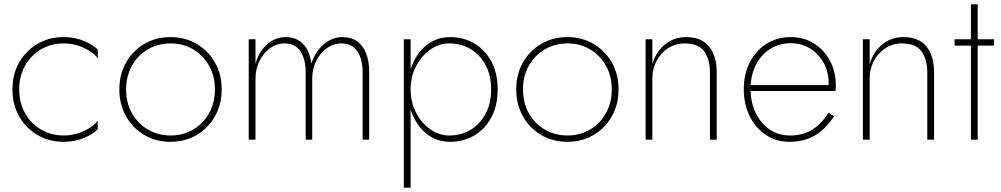

<svg xmlns="http://www.w3.org/2000/svg" viewBox="-20 -640 4588 880"><path d="M68 -230Q68 -291 95 -339Q122 -387 168.5 -414Q215 -441 272 -441Q309 -441 340.5 -430Q372 -419 395 -403.5Q418 -388 428 -373V-412Q410 -433 367 -451.5Q324 -470 272 -470Q205 -470 152 -439Q99 -408 68 -354Q37 -300 37 -230Q37 -161 68 -106.5Q99 -52 152 -21Q205 10 272 10Q324 10 367 -8.5Q410 -27 428 -48V-87Q418 -72 395 -56.5Q372 -41 340.5 -30Q309 -19 272 -19Q215 -19 168.5 -46Q122 -73 95 -121Q68 -169 68 -230Z M527 -230Q527 -161 558 -106.5Q589 -52 642 -21Q695 10 761 10Q828 10 881 -21Q934 -52 965 -106.5Q996 -161 996 -230Q996 -300 965 -354Q934 -408 881 -439Q828 -470 761 -470Q695 -470 642 -439Q589 -408 558 -354Q527 -300 527 -230ZM558 -230Q558 -291 585 -339Q612 -387 658.5 -414Q705 -441 762 -441Q819 -441 865 -414Q911 -387 938 -339Q965 -291 965 -230Q965 -169 938 -121Q911 -73 865 -46Q819 -19 762 -19Q705 -19 658.5 -46Q612 -73 585 -120.5Q558 -168 558 -230Z M1672 -311Q1672 -360 1658 -395.5Q1644 -431 1617 -450.5Q1590 -470 1549 -470Q1503 -470 1464 -437Q1425 -404 1407 -349Q1400 -405 1370 -437.5Q1340 -470 1288 -470Q1242 -470 1204.5 -437Q1167 -404 1151 -348V-460H1120V0H1151V-280Q1151 -324 1169.5 -361Q1188 -398 1218 -419.5Q1248 -441 1282 -441Q1333 -441 1357 -405Q1381 -369 1381 -308V0H1411V-280Q1411 -324 1429.5 -361Q1448 -398 1478.5 -419.5Q1509 -441 1543 -441Q1594 -441 1618 -405Q1642 -369 1642 -308V0H1672Z M1862 220V-460H1831V220ZM2261 -230Q2261 -304 2232.5 -357.5Q2204 -411 2154.5 -440.5Q2105 -470 2044 -470Q1984 -470 1940 -437Q1896 -404 1872 -349Q1848 -294 1848 -230Q1848 -167 1872 -111.5Q1896 -56 1940 -23Q1984 10 2044 10Q2105 10 2154.5 -19.5Q2204 -49 2232.5 -103Q2261 -157 2261 -230ZM2231 -230Q2231 -165 2205 -117.5Q2179 -70 2136 -44.5Q2093 -19 2039 -19Q1991 -19 1950.5 -48.5Q1910 -78 1886 -125.5Q1862 -173 1862 -230Q1862 -287 1886 -334.5Q1910 -382 1950.5 -411.5Q1991 -441 2039 -441Q2093 -441 2136 -415.5Q2179 -390 2205 -343Q2231 -296 2231 -230Z M2346 -230Q2346 -161 2377 -106.5Q2408 -52 2461 -21Q2514 10 2580 10Q2647 10 2700 -21Q2753 -52 2784 -106.5Q2815 -161 2815 -230Q2815 -300 2784 -354Q2753 -408 2700 -439Q2647 -470 2580 -470Q2514 -470 2461 -439Q2408 -408 2377 -354Q2346 -300 2346 -230ZM2377 -230Q2377 -291 2404 -339Q2431 -387 2477.5 -414Q2524 -441 2581 -441Q2638 -441 2684 -414Q2730 -387 2757 -339Q2784 -291 2784 -230Q2784 -169 2757 -121Q2730 -73 2684 -46Q2638 -19 2581 -19Q2524 -19 2477.5 -46Q2431 -73 2404 -120.5Q2377 -168 2377 -230Z M3234 -308V0H3265V-311Q3265 -383 3230.5 -426.5Q3196 -470 3124 -470Q3069 -470 3027.5 -436Q2986 -402 2970 -346V-460H2939V0H2970V-280Q2970 -324 2989 -360.5Q3008 -397 3042 -419Q3076 -441 3118 -441Q3181 -441 3207.5 -404.5Q3234 -368 3234 -308Z M3598 10Q3664 10 3713 -18Q3762 -46 3803 -107L3778 -123Q3742 -69 3700 -44Q3658 -19 3601 -19Q3548 -19 3507.5 -46.5Q3467 -74 3443.5 -122.5Q3420 -171 3420 -233Q3420 -294 3444 -341.5Q3468 -389 3509.5 -415.5Q3551 -442 3604 -442Q3653 -442 3692.5 -418Q3732 -394 3755 -352Q3778 -310 3778 -258Q3778 -250 3776.5 -242.5Q3775 -235 3773 -230L3787 -250H3409V-223H3809Q3810 -229 3810.5 -236Q3811 -243 3811 -248Q3811 -311 3784 -361.5Q3757 -412 3710.5 -441Q3664 -470 3604 -470Q3542 -470 3493.5 -439.5Q3445 -409 3417 -355Q3389 -301 3389 -231Q3389 -162 3416 -107.5Q3443 -53 3490.5 -21.5Q3538 10 3598 10Z M4230 -308V0H4261V-311Q4261 -383 4226.5 -426.5Q4192 -470 4120 -470Q4065 -470 4023.5 -436Q3982 -402 3966 -346V-460H3935V0H3966V-280Q3966 -324 3985 -360.5Q4004 -397 4038 -419Q4072 -441 4114 -441Q4177 -441 4203.5 -404.5Q4230 -368 4230 -308Z M4355 -460V-431H4536V-460ZM4430 -620V0H4461V-620Z"/></svg>

Font: Jost ExtraLight
Style: Regular
Weight: 250
Version: Version 3.710